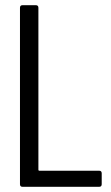

<svg xmlns="http://www.w3.org/2000/svg" viewBox="-20 -720 426 740"><path d="M57 -10V-690Q57 -700 67 -700H118Q128 -700 128 -690V-66Q128 -62 132 -62H362Q372 -62 372 -52V-10Q372 0 362 0H67Q57 0 57 -10Z"/></svg>

Font: Barlow Condensed
Style: Regular
Weight: 400
Width: 3
Designer: Jeremy Tribby
Foundry: Tribby Type
Version: Version 1.500